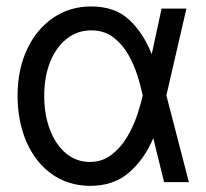

<svg xmlns="http://www.w3.org/2000/svg" viewBox="-20 -573 649 604"><path d="M261.7 11.7Q193.4 10.7 142.3 -25.9Q91.3 -62.5 63.5 -126.2Q35.6 -189.9 35.2 -272.5Q35.6 -355 65.2 -418Q94.7 -481 147 -516.8Q199.2 -552.7 266.6 -552.7Q341.8 -552.7 386.5 -510.7Q431.2 -468.8 457 -403.3H457.5L488.3 -545.9H566.4L503.4 -272.9L574.2 0H496.1L462.4 -137.7H461.9Q434.1 -71.8 385.5 -29.8Q336.9 12.2 261.7 11.7ZM429.2 -272.9 428.7 -274.4Q423.3 -300.3 412.6 -334.7Q401.9 -369.1 383.3 -401.6Q364.7 -434.1 336.2 -455.8Q307.6 -477.5 266.6 -477.5Q223.6 -477.5 190.2 -451.2Q156.7 -424.8 137.9 -378.4Q119.1 -332 119.1 -271.5Q119.1 -212.4 137 -165.3Q154.8 -118.2 187 -91.1Q219.2 -64 261.7 -63.5Q301.3 -63.5 330.1 -85.4Q358.9 -107.4 378.9 -140.6Q398.9 -173.8 410.9 -209.2Q422.9 -244.6 428.7 -271.5Z"/></svg>

Font: Inter Display
Style: Regular
Weight: 400
Designer: Rasmus Andersson
Foundry: rsms
Version: Version 4.000;git-37864ae